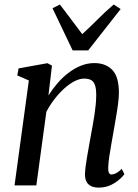

<svg xmlns="http://www.w3.org/2000/svg" viewBox="-20 -842 628 872"><path d="M200 -408.5Q219 -438.5 242.2 -465.2Q265.5 -492 292.5 -512.2Q319.5 -532.5 348.5 -544Q377.5 -555.5 408.5 -555.5Q460 -555.5 490 -524.5Q520 -493.5 520 -420.5Q520 -399.5 516 -369Q512 -338.5 506.2 -305.5Q500.5 -272.5 495.5 -243.5Q491 -216.5 485.5 -186.8Q480 -157 476 -129.2Q472 -101.5 471.5 -81Q471 -64 475 -56.8Q479 -49.5 486 -49.5Q495.5 -49.5 507 -55.2Q518.5 -61 533 -75L545 -51Q539.5 -42.5 523.5 -28Q507.5 -13.5 483.5 -1.8Q459.5 10 428.5 10Q407 10 392.8 2.8Q378.5 -4.5 372 -18.5Q365.5 -32.5 366 -53Q366.5 -67 369 -86.8Q371.5 -106.5 375.5 -129.8Q379.5 -153 383.8 -177Q388 -201 392 -223Q396 -245 400.5 -269.5Q405 -294 408.8 -319Q412.5 -344 414.8 -367.2Q417 -390.5 417 -410Q417 -439 411.5 -455.2Q406 -471.5 394 -478.2Q382 -485 361.5 -485Q341.5 -485 318.2 -473Q295 -461 271.5 -439.8Q248 -418.5 227 -391.2Q206 -364 190.5 -334L145 0H46L111 -476.5L58.5 -499.5L64.5 -531.5L195.5 -555L216 -544ZM310 -613 218.5 -804.5 252 -821.5Q276.5 -789.5 301.8 -755.8Q327 -722 353.5 -687Q390.5 -720.5 423.5 -754Q456.5 -787.5 496.5 -821.5L528 -801L380.5 -613Z"/></svg>

Font: Merriweather 48pt
Style: Italic
Weight: 400
Italic angle: -7.8°
Version: Version 2.101